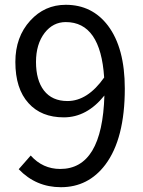

<svg xmlns="http://www.w3.org/2000/svg" viewBox="-20 -767 595 800"><path d="M414 -444Q399 -675 254 -675Q201 -675 166 -630Q130 -583 130 -509Q130 -433 163 -390Q197 -346 261 -346Q345 -346 414 -444ZM108 -119Q158 -63 231 -63Q406 -63 415 -369Q342 -278 246 -278Q152 -278 99 -337Q44 -397 44 -509Q44 -613 106 -681Q166 -747 254 -747Q364 -747 430 -660Q500 -567 500 -398Q500 -189 419 -81Q348 13 234 13Q130 13 58 -62Z"/></svg>

Font: 思源黑体R
Style: Regular
Weight: 400
Designer: Ryoko NISHIZUKA  (kana & ideographs); Paul D. Hunt (Latin, Greek & Cyrillic); Wenlong ZHANG  (bopomofo); Sandoll Communi
Foundry: Adobe Systems Incorporated
Version: Version 1.00 June 24, 2014, initial release